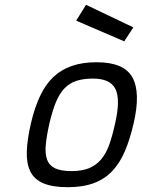

<svg xmlns="http://www.w3.org/2000/svg" viewBox="-20 -769 590 799"><path d="M382 -510Q496 -510 531 -447Q566 -384 536 -255Q521 -190 500 -140.5Q479 -91 447.5 -57.5Q416 -24 370.5 -7Q325 10 262 10Q199 10 161 -6Q123 -22 106.5 -55Q90 -88 91.5 -138Q93 -188 109 -257Q124 -321 146.5 -369Q169 -417 201.5 -448Q234 -479 278.5 -494.5Q323 -510 382 -510ZM278 -57Q322 -57 351.5 -69.5Q381 -82 401.5 -106.5Q422 -131 435 -168Q448 -205 459 -255Q482 -355 460.5 -398.5Q439 -442 367 -442Q327 -442 298 -432.5Q269 -423 248 -401Q227 -379 212.5 -343.5Q198 -308 186 -257Q174 -204 170.5 -166.5Q167 -129 176 -104.5Q185 -80 209.5 -68.5Q234 -57 278 -57ZM535 -655 497 -597 297 -683 338 -749Z"/></svg>

Font: Panefresco 400wt
Style: Italic
Weight: 400
Foundry: Campivisivi & Chank Co
Version: Version 1.001